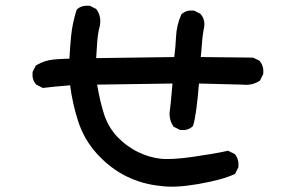

<svg xmlns="http://www.w3.org/2000/svg" viewBox="-20 -633 1040 694"><path d="M560.5 39.1Q494.1 32.7 436 3.9Q406.7 -10.7 380.4 -31Q354 -51.3 330.6 -77.1Q283.2 -128.9 261.7 -197.3Q241.7 -259.8 233.4 -324.7Q167 -319.3 137.7 -315.4L134.8 -314.9L132.3 -316.4L112.8 -326.2L110.8 -327.1L109.9 -328.6Q95.2 -345.2 97.7 -371.1V-373L98.6 -374.5L108.4 -394L109.9 -396.5L112.3 -397.9Q141.6 -415 174.8 -418Q184.1 -418.9 193.4 -419.4Q202.6 -419.9 212.2 -420.4Q221.7 -420.9 231 -420.9Q232.9 -463.4 237.3 -504.9Q239.7 -528.3 244.6 -551Q249.5 -573.7 256.3 -595.7L257.3 -598.1L259.3 -600.1Q267.6 -607.4 278.6 -610.4Q289.6 -613.3 302.7 -612.3H304.7L306.2 -611.3L325.7 -601.6L327.6 -600.6L329.1 -598.6Q347.2 -573.7 340.8 -538.1L340.3 -537.6Q333 -509.3 331.1 -477.1Q329.6 -449.7 327.6 -422.9L609.9 -426.8Q612.3 -444.3 613.8 -462.2Q615.2 -480 616.2 -498.5Q618.2 -542.5 634.8 -579.1L635.7 -581.1L637.2 -582.5Q653.8 -597.2 679.7 -594.7H681.6L683.1 -593.8L702.6 -584L704.1 -583L705.6 -581.5Q722.2 -562.5 717.8 -534.2Q716.3 -526.9 715.1 -519.8Q713.9 -512.7 712.9 -505.4Q711.9 -498 711.2 -490.7Q710.4 -483.4 710 -476.1Q709 -463.4 708 -450.9Q707 -438.5 705.6 -426.8L892.6 -424.8H895L897 -423.8L916.5 -414.1L918.5 -413.1L919.9 -411.1Q934.1 -392.6 931.6 -367.2V-365.2L930.7 -363.8L920.9 -344.2L919.9 -341.8L917.5 -340.3Q891.1 -323.2 856.9 -327.1L699.2 -331.1Q689.9 -216.3 678.2 -179.7L677.2 -177.2L675.3 -175.3Q658.7 -160.6 632.8 -163.1H630.9L629.4 -164.1L609.9 -173.8L607.4 -174.8L606 -177.2Q592.8 -197.3 592.8 -221.7V-222.2V-223.1Q596.7 -250.5 603.5 -331.1L331.1 -327.1Q341.8 -263.2 356.9 -217.8Q373 -170.4 406.2 -136.2Q415 -127.4 423.8 -119.9Q432.6 -112.3 441.9 -105.7Q451.2 -99.1 460.4 -93.5Q469.7 -87.9 480 -83Q519.5 -64 558.6 -59.6Q577.6 -57.1 608.4 -58.8Q639.2 -60.5 679.2 -66.4Q760.7 -78.1 800.3 -87.4L803.7 -88.4L807.1 -86.9L826.7 -77.1L828.6 -76.2L830.1 -74.2Q844.2 -55.7 841.8 -30.3V-28.3L840.8 -26.9L831.1 -7.3L829.6 -4.4L826.2 -2.9Q783.2 17.1 696.8 32.2Q675.8 35.6 656.5 38.1Q637.2 40.5 619.9 41.3Q602.5 42 587.6 41.5Q572.8 41 560.5 39.1Z"/></svg>

Font: NaikaiFont
Style: Bold
Weight: 700
Version: Version 1.89